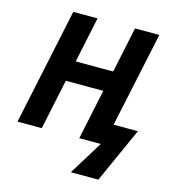

<svg xmlns="http://www.w3.org/2000/svg" viewBox="-131 -822 1028 1138"><g transform="rotate(15 383.0 -253.0)"><path d="M26 0 177 -714H326L267 -434H497L556 -714H705L581 -130H730L578 208H409L537 0H405L470 -308H240L175 0Z"/></g></svg>

Font: BC Sans
Style: Bold Italic
Weight: 700
Italic angle: -12°
Designer: Monotype Design Team
Province of B.C.
Foundry: Monotype Imaging Inc.
Version: Version 2.000;GOOG;noto-source:20170915:90ef993387c0